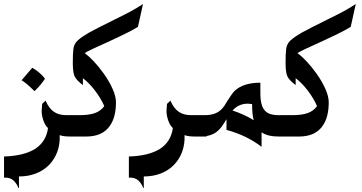

<svg xmlns="http://www.w3.org/2000/svg" viewBox="-60 -677 1794 952"><path d="M163 -286Q154 -273 142 -258Q130 -243 111 -225Q70 -266 47 -279Q89 -327 100 -341Q117 -332 135.5 -316Q154 -300 163 -286Z M345 -106V0H291Q253 0 236 -7Q238 37 224.5 74.5Q211 112 184 140Q157 168 118.5 183Q80 198 34 198V255H31Q24 234 7 218Q-10 202 -40 204V99Q57 96 113 62Q169 26 178 -42Q162 -57 153.5 -84.5Q145 -112 147 -134Q147 -144 149 -162L166 -178Q183 -139 207.5 -122.5Q232 -106 269 -106Z M488 -475Q374 -424 360 -414Q406 -379 453 -314Q481 -275 498 -237Q515 -199 515 -170Q515 -97 486 -55Q450 0 367 0H291Q269 0 253.5 -15.5Q238 -31 238 -53Q238 -75 253.5 -90.5Q269 -106 291 -106H334Q382 -106 411 -116.5Q440 -127 457 -151Q440 -190 410.5 -228.5Q381 -267 351 -289V-255Q318 -280 309.5 -299.5Q301 -319 301 -365Q301 -415 304 -435Q307 -460 326.5 -477.5Q346 -495 379 -514Q423 -538 508 -580Q563 -607 588 -620.5Q613 -634 649 -657L624 -544Q594 -524 488 -475Z M964 -106V0H910Q872 0 855 -7Q857 37 843.5 74.5Q830 112 803 140Q776 168 737.5 183Q699 198 653 198V255H650Q643 234 626 218Q609 202 579 204V99Q676 96 732 62Q788 26 797 -42Q781 -57 772.5 -84.5Q764 -112 766 -134Q766 -144 768 -162L785 -178Q802 -139 826.5 -122.5Q851 -106 888 -106Z M1363 -106V0H1322Q1267 0 1237 -21V51Q1163 -6 1063 -33V-86Q1048 -61 1038 -47.5Q1028 -34 1015 -24Q985 0 932 0H910Q888 0 872.5 -15.5Q857 -31 857 -53Q857 -75 872.5 -90.5Q888 -106 910 -106H955Q1011 -106 1039 -136Q1052 -149 1069 -179Q1091 -214 1103 -226Q1146 -267 1231 -267V-214Q1231 -152 1254 -128Q1273 -106 1322 -106ZM1169 -163Q1123 -163 1093 -129Q1149 -111 1198 -81Q1190 -110 1190 -161Q1174 -163 1169 -163Z M1543 -475Q1429 -424 1415 -414Q1461 -379 1508 -314Q1536 -275 1553 -237Q1570 -199 1570 -170Q1570 -97 1541 -55Q1505 0 1422 0H1346Q1324 0 1308.5 -15.5Q1293 -31 1293 -53Q1293 -75 1308.5 -90.5Q1324 -106 1346 -106H1389Q1437 -106 1466 -116.5Q1495 -127 1512 -151Q1495 -190 1465.5 -228.5Q1436 -267 1406 -289V-255Q1373 -280 1364.5 -299.5Q1356 -319 1356 -365Q1356 -415 1359 -435Q1362 -460 1381.5 -477.5Q1401 -495 1434 -514Q1478 -538 1563 -580Q1618 -607 1643 -620.5Q1668 -634 1704 -657L1679 -544Q1649 -524 1543 -475Z"/></svg>

Font: Katibeh
Style: Regular
Weight: 400
Designer: Arabic design by Kourosh Beigpour, Latin design by Eduardo Tunni, engineering by Lasse Fister
Version: Version 1.0010g